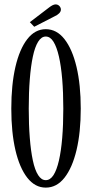

<svg xmlns="http://www.w3.org/2000/svg" viewBox="-20 -844 417 875"><path d="M188.5 11Q139.5 11 104.2 -34.2Q69 -79.5 50.2 -160.2Q31.5 -241 31.5 -349Q31.5 -457.5 50.2 -538.8Q69 -620 104.2 -665.5Q139.5 -711 188.5 -711Q238.5 -711 274 -665.5Q309.5 -620 328.8 -538.8Q348 -457.5 348 -349Q348 -241 328.8 -160.2Q309.5 -79.5 274 -34.2Q238.5 11 188.5 11ZM188.5 -23Q209 -23 223.8 -46Q238.5 -69 248.5 -112.2Q258.5 -155.5 263.5 -215.5Q268.5 -275.5 268.5 -349Q268.5 -422.5 263.5 -482.8Q258.5 -543 248.5 -586.5Q238.5 -630 223.8 -653.8Q209 -677.5 188.5 -677.5Q168.5 -677.5 153.8 -653.8Q139 -630 129.8 -586.5Q120.5 -543 115.8 -482.8Q111 -422.5 111 -349Q111 -275.5 115.8 -215.5Q120.5 -155.5 129.8 -112.2Q139 -69 153.8 -46Q168.5 -23 188.5 -23ZM136 -722 116 -743 204.5 -810.5Q211.5 -816 219.2 -820Q227 -824 234 -824Q240.5 -824 246 -820.5Q251.5 -817 254.5 -811.5Q257.5 -806.5 257.5 -800.5Q257.5 -791 249.2 -783Q241 -775 228.5 -769.5Z"/></svg>

Font: Imbue Thin
Style: Regular
Weight: 400
Version: Version 1.102